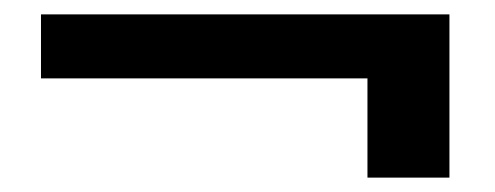

<svg xmlns="http://www.w3.org/2000/svg" viewBox="-20 -455 689 267"><path d="M605 -435V-208H491V-346H37V-435Z"/></svg>

Font: Poppins Cyr Med
Style: Regular
Weight: 500
Designer: Ninad Kale (Devanagari), Jonny Pinhorn (Latin)
Foundry: Indian Type Foundry
Version: 4.004